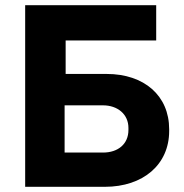

<svg xmlns="http://www.w3.org/2000/svg" viewBox="-20 -720 708 740"><path d="M77 0H384C532 0 632 -86 632 -215V-222C632 -351 536 -435 391 -435H233V-564H582V-700H77ZM229 -132V-314H377C433 -314 475 -280 475 -227V-219C475 -165 435 -132 377 -132Z"/></svg>

Font: Fixel Display Bold
Style: Bold
Weight: 700
Designer: AlfaBravo + MacPaw
Foundry: Kyrylo Tkachov, Marchela Mozhyna, Serhii Makarenko, Maria Weinstein, Zakhar Kryvoshyya
Version: Version 1.211